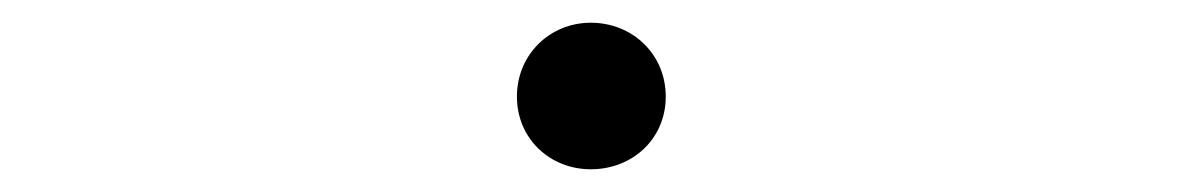

<svg xmlns="http://www.w3.org/2000/svg" viewBox="-20 -465 1040 169"><path d="M500 -316C537 -316 566 -343 566 -380C566 -417 537 -445 500 -445C464 -445 435 -417 435 -380C435 -343 464 -316 500 -316Z"/></svg>

Font: LINE Seed JP App_OTF Regular
Style: Regular
Weight: 400
Designer: LY Corporation & Fontrix & Fontworks
Version: Version 1.002